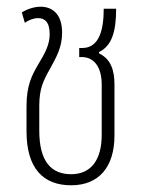

<svg xmlns="http://www.w3.org/2000/svg" viewBox="-20 -543 426 572"><path d="M192 9C274 9 321 -45 321 -139V-292C321 -332 311 -367 275 -384V-388C312 -406 326 -446 326 -517H289C289 -455 276 -400 225 -400H216V-373H224C258 -373 283 -346 283 -291V-141C283 -69 253 -24 192 -24C134 -24 97 -60 97 -154V-228C97 -278 109 -303 129 -338C147 -372 165 -400 165 -446C165 -501 136 -523 101 -523C82 -523 61 -516 45 -506L54 -475C63 -482 79 -489 93 -489C112 -489 128 -479 128 -441C128 -411 115 -386 95 -353C75 -319 59 -289 59 -226V-152C59 -41 109 9 192 9Z"/></svg>

Font: Noto Sans Thai UI ExtCond ExtLt
Style: Regular
Weight: 200
Width: 2
Designer: Monotype Design Team
Foundry: Monotype Imaging Inc.
Version: Version 2.000